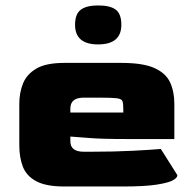

<svg xmlns="http://www.w3.org/2000/svg" viewBox="-20 -676 703 696"><path d="M213 0Q147 0 111.5 -19Q76 -38 63 -71.5Q50 -105 50 -149V-300Q50 -340 63.5 -373.5Q77 -407 112 -427.5Q147 -448 213 -448H420Q498 -448 539.5 -429.5Q581 -411 596.5 -377.5Q612 -344 612 -300V-172H437Q347 -172 300.5 -176Q254 -180 235 -181V-166Q234 -126 283 -126H314Q394 -126 462 -129.5Q530 -133 563 -136L623 -41Q623 -31 606 -22Q589 -13 546.5 -6.5Q504 0 426 0ZM235 -268H427V-282Q427 -302 423.5 -310Q420 -318 402 -320Q384 -322 341 -322H283Q235 -322 235 -282ZM335.6 -515Q252.1 -515 252.1 -586.1Q252.1 -625.7 273.2 -641Q294.3 -656.3 335.6 -656.3Q379.4 -656.3 399.6 -641Q419.9 -625.7 419.9 -586.1Q419.9 -515 335.6 -515Z"/></svg>

Font: Goldman
Style: Bold
Weight: 700
Designer: Jaikishan Patel
Version: Version 1.000; ttfautohint (v1.8.3)